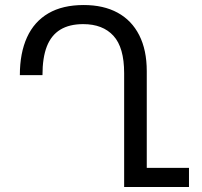

<svg xmlns="http://www.w3.org/2000/svg" viewBox="-20 -744 804 764"><path d="M564 0H474V-453Q474 -555 431.5 -601.5Q389 -648 311 -648Q256 -648 220 -626Q184 -604 166.5 -559.5Q149 -515 149 -445H59Q59 -533 87.5 -595.5Q116 -658 172.5 -691Q229 -724 313 -724Q392 -724 448 -693.5Q504 -663 534 -604Q564 -545 564 -461ZM549 -76H732V0H549Z"/></svg>

Font: Noto Sans Armenian
Style: Regular
Weight: 400
Designer: Monotype Design Team
Foundry: Monotype Imaging Inc.
Version: Version 2.007